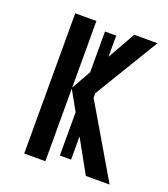

<svg xmlns="http://www.w3.org/2000/svg" viewBox="-106 -614 606 691"><g transform="rotate(20 197.5 -268.5)"><path d="M65 0V-537H146V-282L188 -356V-512H231V-431L291 -537H380L231 -291V-274L392 0H301L231 -126V-37H188V-203L146 -278V0Z"/></g></svg>

Font: Noto Sans ExtraCondensed
Style: Regular
Weight: 400
Width: 2
Designer: Monotype Design Team
Foundry: Monotype Imaging Inc.
Version: Version 2.013; ttfautohint (v1.8.4.7-5d5b)